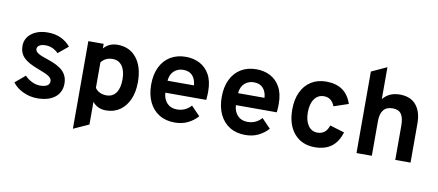

<svg xmlns="http://www.w3.org/2000/svg" viewBox="-78 -1030 3516 1541"><g transform="rotate(10 1680.0 -259.5)"><path d="M245 12Q185 12 130.2 -13.5Q75.5 -39 43.5 -82L125.5 -151Q151 -124 184.2 -108.2Q217.5 -92.5 248.5 -92.5Q327.5 -92.5 327.5 -141Q327.5 -163 304.5 -179.2Q281.5 -195.5 214.5 -220Q128 -251.5 92.2 -288.2Q56.5 -325 56.5 -381.5Q56.5 -444.5 107.5 -483.8Q158.5 -523 240.5 -523Q355 -523 425 -440.5L343.5 -373Q298.5 -418.5 238.5 -418.5Q207.5 -418.5 189.2 -407.2Q171 -396 171 -377Q171 -358.5 192.8 -343.8Q214.5 -329 274 -310Q362 -282 401.5 -242.5Q441 -203 441 -142Q441 -70 388.8 -29Q336.5 12 245 12Z M570.5 203V-511H695.5V-473.5Q738 -523 808 -523Q906.5 -523 963 -451.5Q1019.5 -380 1019.5 -255.5Q1019.5 -175 993 -114.8Q966.5 -54.5 918.5 -21.2Q870.5 12 806.5 12Q735.5 12 695.5 -38.5V146.5ZM788 -107.5Q839 -107.5 866.5 -146.2Q894 -185 894 -255.5Q894 -326 866 -365Q838 -404 788 -404Q728.5 -404 695.5 -359.5V-153Q708.5 -131.5 733.2 -119.5Q758 -107.5 788 -107.5Z M1365 12Q1291.5 12 1238.2 -21Q1185 -54 1156.2 -114.2Q1127.5 -174.5 1127.5 -256Q1127.5 -338.5 1156.8 -398.5Q1186 -458.5 1239.2 -490.8Q1292.5 -523 1365 -523Q1427 -523 1477.5 -497Q1528 -471 1558 -417.2Q1588 -363.5 1588 -280.5Q1588 -267.5 1587.2 -248.8Q1586.5 -230 1584.5 -211H1251Q1254 -158.5 1284.2 -126.5Q1314.5 -94.5 1365.5 -94.5Q1434 -94.5 1480 -146L1552 -71.5Q1519 -34 1472.2 -11Q1425.5 12 1365 12ZM1251.5 -308.5H1467Q1463.5 -358.5 1437 -387.5Q1410.5 -416.5 1362.5 -416.5Q1318.5 -416.5 1287.5 -389.2Q1256.5 -362 1251.5 -308.5Z M1940 12Q1866.5 12 1813.2 -21Q1760 -54 1731.2 -114.2Q1702.5 -174.5 1702.5 -256Q1702.5 -338.5 1731.8 -398.5Q1761 -458.5 1814.2 -490.8Q1867.5 -523 1940 -523Q2002 -523 2052.5 -497Q2103 -471 2133 -417.2Q2163 -363.5 2163 -280.5Q2163 -267.5 2162.2 -248.8Q2161.5 -230 2159.5 -211H1826Q1829 -158.5 1859.2 -126.5Q1889.5 -94.5 1940.5 -94.5Q2009 -94.5 2055 -146L2127 -71.5Q2094 -34 2047.2 -11Q2000.5 12 1940 12ZM1826.5 -308.5H2042Q2038.5 -358.5 2012 -387.5Q1985.5 -416.5 1937.5 -416.5Q1893.5 -416.5 1862.5 -389.2Q1831.5 -362 1826.5 -308.5Z M2507 12Q2401 12 2339.2 -59.8Q2277.5 -131.5 2277.5 -255Q2277.5 -337.5 2305.8 -397.5Q2334 -457.5 2386 -490.2Q2438 -523 2508.5 -523Q2669 -523 2717 -377.5L2598.5 -337.5Q2573 -404 2510.5 -404Q2461.5 -404 2433 -363.8Q2404.5 -323.5 2404.5 -255Q2404.5 -187 2432.5 -147Q2460.5 -107 2508 -107Q2576.5 -107 2600.5 -181.5L2718.5 -146Q2672.5 12 2507 12Z M2846 0V-664.5L2971 -722V-461.5Q3019.5 -523 3108 -523Q3196.5 -523 3241.5 -468.2Q3286.5 -413.5 3286.5 -318.5V0H3162V-280Q3162 -343 3140.5 -373.5Q3119 -404 3070.5 -404Q2971 -404 2971 -282V0Z"/></g></svg>

Font: Overpass
Style: Bold
Weight: 700
Designer: Delve Withrington, Dave Bailey, Thomas Jockin
Foundry: Delve Fonts LLC
Version: Version 4.000; ttfautohint (v1.8.3)